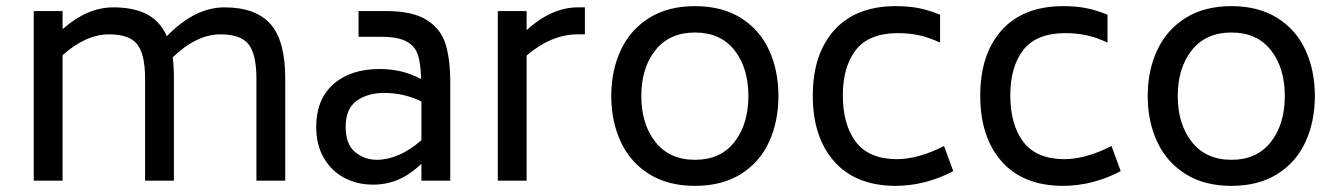

<svg xmlns="http://www.w3.org/2000/svg" viewBox="-20 -589 4363 626"><path d="M910 -333V0H816V-333Q816 -412 790.5 -444.5Q765 -477 699 -477Q621 -477 543 -402Q547 -374 547 -333V0H453V-333Q453 -412 427.5 -444.5Q402 -477 336 -477Q260 -477 184 -409V0H90V-553H184V-494Q265 -565 349 -565Q416 -565 459 -542.5Q502 -520 524 -471Q615 -565 712 -565Q813 -565 861.5 -511Q910 -457 910 -333Z M1448 -320V0H1354V-55Q1316 -19 1278 -3Q1240 13 1196 13Q1144 13 1102 -9.5Q1060 -32 1035.5 -74.5Q1011 -117 1011 -175Q1011 -265 1067 -314.5Q1123 -364 1218 -364Q1293 -364 1353 -331Q1352 -380 1343 -409Q1334 -438 1306 -453.5Q1278 -469 1223 -469H1149V-553H1238Q1326 -553 1372 -523.5Q1418 -494 1433 -444.5Q1448 -395 1448 -320ZM1354 -132V-258Q1298 -286 1232 -286Q1179 -286 1143 -260.5Q1107 -235 1107 -175Q1107 -119 1137.5 -93.5Q1168 -68 1209 -68Q1243 -68 1280.5 -84Q1318 -100 1354 -132Z M1887 -565V-477H1864Q1778 -477 1697 -408V0H1603V-553H1697V-491Q1779 -565 1864 -565Z M1973 -276Q1973 -359 2004 -425.5Q2035 -492 2096.5 -530.5Q2158 -569 2246 -569Q2334 -569 2395.5 -530.5Q2457 -492 2487.5 -425.5Q2518 -359 2518 -276Q2518 -193 2487.5 -126.5Q2457 -60 2395.5 -21.5Q2334 17 2246 17Q2158 17 2096.5 -21.5Q2035 -60 2004 -126.5Q1973 -193 1973 -276ZM2420 -276Q2420 -368 2374.5 -425.5Q2329 -483 2246 -483Q2163 -483 2117 -425.5Q2071 -368 2071 -276Q2071 -184 2117 -126Q2163 -68 2246 -68Q2329 -68 2374.5 -126Q2420 -184 2420 -276Z M2630 -277Q2630 -412 2699.5 -490Q2769 -568 2898 -569Q2943 -569 2975.5 -562.5Q3008 -556 3045 -541V-450Q3009 -467 2976.5 -474Q2944 -481 2905 -481Q2812 -480 2770 -425.5Q2728 -371 2728 -278Q2728 -183 2770 -127Q2812 -71 2903 -70Q2974 -70 3058 -113L3088 -31Q2997 17 2898 17Q2769 16 2699.5 -63Q2630 -142 2630 -277Z M3176 -277Q3176 -412 3245.5 -490Q3315 -568 3444 -569Q3489 -569 3521.5 -562.5Q3554 -556 3591 -541V-450Q3555 -467 3522.5 -474Q3490 -481 3451 -481Q3358 -480 3316 -425.5Q3274 -371 3274 -278Q3274 -183 3316 -127Q3358 -71 3449 -70Q3520 -70 3604 -113L3634 -31Q3543 17 3444 17Q3315 16 3245.5 -63Q3176 -142 3176 -277Z M3722 -276Q3722 -359 3753 -425.5Q3784 -492 3845.5 -530.5Q3907 -569 3995 -569Q4083 -569 4144.5 -530.5Q4206 -492 4236.5 -425.5Q4267 -359 4267 -276Q4267 -193 4236.5 -126.5Q4206 -60 4144.5 -21.5Q4083 17 3995 17Q3907 17 3845.5 -21.5Q3784 -60 3753 -126.5Q3722 -193 3722 -276ZM4169 -276Q4169 -368 4123.5 -425.5Q4078 -483 3995 -483Q3912 -483 3866 -425.5Q3820 -368 3820 -276Q3820 -184 3866 -126Q3912 -68 3995 -68Q4078 -68 4123.5 -126Q4169 -184 4169 -276Z"/></svg>

Font: Biryani
Style: Regular
Weight: 400
Designer: Dan Reynolds and Mathieu Reguer
Foundry: Dan Reynolds and Mathieu Reguer
Version: Version 1.004; ttfautohint (v1.1) -l 5 -r 5 -G 72 -x 0 -D la